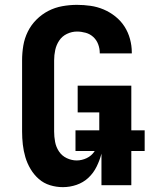

<svg xmlns="http://www.w3.org/2000/svg" viewBox="-20 -763 640 791"><path d="M239 8Q212 8 186 0Q160 -8 140 -25.5Q120 -43 106 -66.5Q92 -90 84.5 -115.5Q77 -141 74 -167.5Q71 -194 71 -221V-514Q71 -545 76 -575Q81 -605 94.5 -632.5Q108 -660 130 -682Q152 -704 179 -718Q206 -732 236.5 -737.5Q267 -743 297 -743Q325 -743 353 -739Q381 -735 407 -724Q433 -713 455.5 -695Q478 -677 493 -653.5Q508 -630 515.5 -602.5Q523 -575 523 -547V-543H391V-545Q391 -563 384.5 -580.5Q378 -598 364.5 -610.5Q351 -623 333 -628Q315 -633 297 -633Q276 -633 256 -623.5Q236 -614 224 -596Q212 -578 207.5 -557Q203 -536 203 -514V-221Q203 -200 207 -178.5Q211 -157 223 -139Q235 -121 255 -111.5Q275 -102 296 -102Q317 -102 337 -111.5Q357 -121 369 -139Q381 -157 385 -178.5Q389 -200 389 -221V-300H300V-410H521V0H398V-130Q391 -103 378 -76.5Q365 -50 344 -30.5Q323 -11 295.5 -1.5Q268 8 239 8ZM291 -141V-226H576V-141Z"/></svg>

Font: Iosevka Extrabold Extended
Style: Regular
Weight: 800
Width: 7
Monospace: yes
Designer: Belleve Invis
Foundry: Belleve Invis
Version: Version 32.5.0; ttfautohint (v1.8.4)